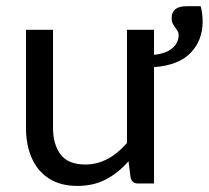

<svg xmlns="http://www.w3.org/2000/svg" viewBox="-20 -604 687 632"><path d="M235 8Q179.5 8 141.8 -16Q104 -40 84.8 -83.2Q65.5 -126.5 65.5 -183.5V-506H154.5V-183.5Q154.5 -128.5 179.5 -95.5Q204.5 -62.5 261 -62.5Q336.5 -62.5 398 -133.5V-506H487V-423.5Q527.5 -428 547.8 -445.8Q568 -463.5 568 -488Q568 -495.5 565 -501Q562 -506.5 558 -511.5Q553.5 -517.5 549 -525.5Q545 -532.5 545 -544.5Q545 -583.5 594 -583.5H640.5Q647 -561 647 -533Q647 -471 607.5 -430Q568 -389 487 -383V0H434Q415.5 0 410 -18.5L403 -73.5Q370.5 -35.5 329.2 -13.8Q288 8 235 8Z"/></svg>

Font: Verano Sans
Style: Regular
Weight: 400
Designer: Lukasz Dziedzic with Adam Twardoch and Botio Nikoltchev
Foundry: tyPoland Lukasz Dziedzic
Version: Version 3.001;December 28, 2019;FontCreator 12.0.0.2547 64-b